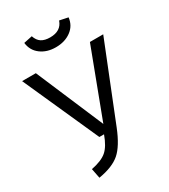

<svg xmlns="http://www.w3.org/2000/svg" viewBox="-215 -985 968 1099"><g transform="rotate(-30 269.0 -435.5)"><path d="M267.1 -758.8Q208.5 -758.8 168.2 -789.1Q127.9 -819.3 122.1 -871.1L178.2 -882.8Q188.5 -851.6 210 -837.9Q231.4 -824.2 267.1 -824.2Q339.4 -824.2 358.9 -882.8L415 -871.1Q409.2 -819.3 368.2 -789.1Q327.1 -758.8 267.1 -758.8ZM538.1 -688 337.9 -187Q297.4 -85.9 249.8 -44.7Q202.1 -3.4 108.9 12.2L96.2 -51.8Q165 -65.4 198.2 -93.8Q231.4 -122.1 255.9 -189.9H225.1L2 -688H92.8L282.2 -243.2L450.2 -688Z"/></g></svg>

Font: Fira Sans Book
Style: Regular
Weight: 350
Designer: Carrois Corporate & Edenspiekermann AG
Foundry: Carrois Corporate GbR & Edenspiekermann AG
Version: Version 4.203;PS 004.203;hotconv 1.0.88;makeotf.lib2.5.64775